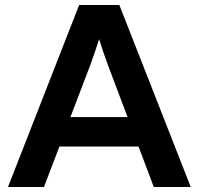

<svg xmlns="http://www.w3.org/2000/svg" viewBox="-20 -749 796 769"><path d="M12 0 297 -729H458L744 0H596L535 -162H218L156 0ZM343 -492 262 -280H491L411 -492Q395 -535 377 -592Q368 -563 359.5 -539Q351 -515 343 -492Z"/></svg>

Font: BDO Grotesk DemiBold
Style: Regular
Weight: 600
Designer: Deni Anggara
Foundry: Lokal Container
Version: Version 2.000